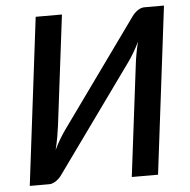

<svg xmlns="http://www.w3.org/2000/svg" viewBox="-52 -771 816 823"><g transform="rotate(-5 356.5 -360.0)"><path d="M545 -685Q549.5 -691.5 555.5 -697.8Q561.5 -704 568.5 -709Q575.5 -714 583.2 -717Q591 -720 599 -720H683.5L595 0H482L540.5 -473.5Q543 -496.5 547.5 -521.8Q552 -547 559 -575.5Q547 -550.5 534.2 -529.2Q521.5 -508 510 -492L181.5 -35.5Q177 -29 171 -22.8Q165 -16.5 158 -11.5Q151 -6.5 143 -3.2Q135 0 127 0H43L131.5 -720H244.5L186 -246.5Q183 -223.5 178.5 -198Q174 -172.5 167 -144Q179 -169 191.8 -190.2Q204.5 -211.5 216.5 -228Z"/></g></svg>

Font: Lato Semibold
Style: Italic
Weight: 600
Italic angle: -7°
Designer: Lukasz Dziedzic
Foundry: tyPoland Lukasz Dziedzic
Version: Version 2.006; 2014-01-15